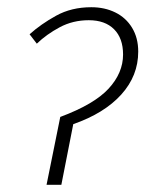

<svg xmlns="http://www.w3.org/2000/svg" viewBox="-20 -512 440 532"><path d="M109 0 147 -188Q241 -223 281 -266.5Q321 -310 321 -361Q321 -406 296 -431Q271 -456 226 -456Q182 -456 145.5 -436.5Q109 -417 82 -391L62 -417Q93 -445 135.5 -468.5Q178 -492 233 -492Q270 -492 299.5 -477.5Q329 -463 346 -435Q363 -407 363 -369Q363 -302 316 -250Q269 -198 183 -168L150 0Z"/></svg>

Font: Source Sans 3 ExtraLight Light
Style: Italic
Weight: 300
Italic angle: -11°
Version: Version 3.052;hotconv 1.1.0;makeotfexe 2.6.0